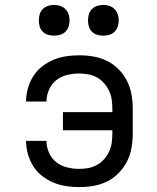

<svg xmlns="http://www.w3.org/2000/svg" viewBox="-20 -753 640 781"><path d="M302 8Q275 8 248.5 4Q222 0 197 -10.5Q172 -21 150.5 -38Q129 -55 115 -77.5Q101 -100 93.5 -126.5Q86 -153 86 -180Q86 -180 86 -180Q86 -180 86 -180H169Q169 -180 169 -180Q169 -180 169 -180Q169 -155 179.5 -131.5Q190 -108 209 -93Q228 -78 253 -72Q278 -66 302 -66Q321 -66 339.5 -69.5Q358 -73 374.5 -82Q391 -91 403.5 -105.5Q416 -120 424 -137Q432 -154 434.5 -172.5Q437 -191 437 -210V-223H236V-297H437V-310Q437 -329 434.5 -347.5Q432 -366 424 -383Q416 -400 403.5 -414.5Q391 -429 374.5 -438Q358 -447 339.5 -450.5Q321 -454 302 -454Q278 -454 253 -448Q228 -442 209 -427Q190 -412 179.5 -388.5Q169 -365 169 -340Q169 -340 169 -340Q169 -340 169 -340H86Q86 -340 86 -340Q86 -340 86 -340Q86 -367 93.5 -393.5Q101 -420 115 -442.5Q129 -465 150.5 -482Q172 -499 197 -509.5Q222 -520 248.5 -524Q275 -528 302 -528Q332 -528 361 -523Q390 -518 416 -505Q442 -492 463 -470.5Q484 -449 497 -423Q510 -397 515 -368Q520 -339 520 -310V-210Q520 -181 515 -152Q510 -123 497 -97Q484 -71 463 -49.5Q442 -28 416 -15Q390 -2 361 3Q332 8 302 8ZM400 -608Q387 -608 375 -611.5Q363 -615 354 -624Q345 -633 341.5 -645Q338 -657 338 -670Q338 -683 341.5 -695Q345 -707 354 -716Q363 -725 375 -729Q387 -733 400 -733Q413 -733 425 -729Q437 -725 446 -716Q455 -707 459 -695Q463 -683 463 -670Q463 -657 459 -645Q455 -633 446 -624Q437 -615 425 -611.5Q413 -608 400 -608ZM200 -608Q187 -608 175 -611.5Q163 -615 154 -624Q145 -633 141.5 -645Q138 -657 138 -670Q138 -683 141.5 -695Q145 -707 154 -716Q163 -725 175 -729Q187 -733 200 -733Q213 -733 225 -729Q237 -725 246 -716Q255 -707 259 -695Q263 -683 263 -670Q263 -657 259 -645Q255 -633 246 -624Q237 -615 225 -611.5Q213 -608 200 -608Z"/></svg>

Font: Iosevka Custom Extended
Style: Regular
Weight: 400
Width: 7
Monospace: yes
Designer: Belleve Invis
Foundry: Belleve Invis
Version: Version 11.2.4; ttfautohint (v1.8.4)